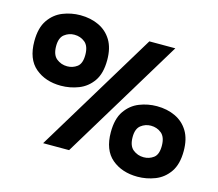

<svg xmlns="http://www.w3.org/2000/svg" viewBox="-104 -832 1145 1007"><g transform="rotate(15 468.0 -328.5)"><path d="M209 -315Q125 -315 70 -361.5Q15 -408 15 -505Q15 -578 44.5 -620.5Q74 -663 119.5 -681Q165 -699 214 -699Q270 -699 314.5 -678Q359 -657 384.5 -615Q410 -573 410 -508Q410 -435 380.5 -393Q351 -351 305 -333Q259 -315 209 -315ZM198 0 598 -660H739L339 0ZM215 -422Q245 -422 268.5 -439.5Q292 -457 292 -504Q292 -552 267.5 -572Q243 -592 210 -592Q180 -592 156 -573.5Q132 -555 132 -510Q132 -462 157 -442Q182 -422 215 -422ZM721 42Q636 42 581 -4.5Q526 -51 526 -148Q526 -221 555.5 -263.5Q585 -306 630.5 -324Q676 -342 725 -342Q781 -342 825.5 -321Q870 -300 895.5 -258Q921 -216 921 -151Q921 -79 891.5 -36.5Q862 6 816 24Q770 42 721 42ZM726 -65Q756 -65 779.5 -82.5Q803 -100 803 -147Q803 -195 778.5 -215Q754 -235 721 -235Q691 -235 667 -216.5Q643 -198 643 -153Q643 -105 668 -85Q693 -65 726 -65Z"/></g></svg>

Font: Bricolage Grotesque 48pt Bricolage Grotesque 48pt Regular
Style: Bold
Weight: 700
Designer: Mathieu Triay
Foundry: Atelier Triay
Version: Version 1.000; ttfautohint (v1.8.4.7-5d5b);gftools[0.9.32]